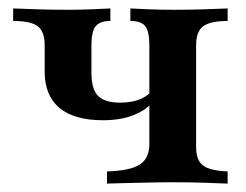

<svg xmlns="http://www.w3.org/2000/svg" viewBox="-20 -437 586 457"><path d="M234.7 0V-29Q289.5 -30.6 312.5 -45.2Q335.5 -59.7 335.5 -95.2V-329Q335.5 -362.1 325.8 -374.6Q316.1 -387.1 290.3 -387.1V-416.9Q304.8 -416.1 333.5 -414.9Q362.1 -413.7 395.2 -413.7Q430.6 -413.7 467.3 -414.9Q504 -416.1 521.8 -416.9V-387.1Q480.6 -387.1 463.7 -374.6Q446.8 -362.1 446.8 -329V-87.1Q446.8 -55.6 463.3 -43.1Q479.8 -30.6 521.8 -29V0Q504 -0.8 467.3 -2Q430.6 -3.2 387.9 -3.2Q360.5 -3.2 331 -2.4Q301.6 -1.6 276.2 -1.2Q250.8 -0.8 234.7 0ZM225 -150.8Q156.5 -150.8 121.4 -180.2Q86.3 -209.7 86.3 -266.9V-329Q86.3 -362.1 69.8 -374.6Q53.2 -387.1 11.3 -387.1V-416.9Q30.6 -416.1 68.1 -414.9Q105.6 -413.7 141.9 -413.7Q170.2 -413.7 199.2 -414.9Q228.2 -416.1 242.7 -416.9V-387.1Q217.7 -387.1 207.7 -374.6Q197.6 -362.1 197.6 -329V-264.5Q197.6 -224.2 213.7 -208.5Q229.8 -192.7 265.3 -192.7Q291.1 -192.7 309.3 -199.2Q327.4 -205.6 339.5 -218.5V-190.3Q325 -173.4 295.6 -162.1Q266.1 -150.8 225 -150.8Z"/></svg>

Font: Playfair
Style: Bold
Weight: 700
Designer: Claus Eggers Sørensen
Foundry: Claus Eggers Sørensen
Version: Version 2.001;gftools[0.9.30]